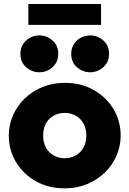

<svg xmlns="http://www.w3.org/2000/svg" viewBox="-20 -958 669 992"><path d="M314.5 15Q229.5 15 164.2 -22.2Q99 -59.5 62.2 -121.2Q25.5 -183 25.5 -257.5Q25.5 -311.5 46.5 -360.5Q67.5 -409.5 106.2 -447.5Q145 -485.5 198 -507.8Q251 -530 314.5 -530Q399.5 -530 464.8 -492.8Q530 -455.5 566.8 -393.8Q603.5 -332 603.5 -257.5Q603.5 -204 582.5 -154.8Q561.5 -105.5 522.8 -67.5Q484 -29.5 431.2 -7.2Q378.5 15 314.5 15ZM314.5 -140.5Q346 -140.5 371.2 -154.8Q396.5 -169 411.2 -195.2Q426 -221.5 426 -257.5Q426 -293.5 411.5 -319.8Q397 -346 371.8 -360.2Q346.5 -374.5 314.5 -374.5Q282.5 -374.5 257 -360.2Q231.5 -346 217.2 -319.8Q203 -293.5 203 -257.5Q203 -221.5 217.5 -195.2Q232 -169 257.5 -154.8Q283 -140.5 314.5 -140.5ZM183.5 -584.5Q145.5 -584.5 115.5 -610.2Q85.5 -636 85.5 -679.5Q85.5 -709 99.5 -730.5Q113.5 -752 135.8 -763.5Q158 -775 183.5 -775Q221 -775 251 -749.2Q281 -723.5 281 -679.5Q281 -650.5 267 -629.2Q253 -608 230.8 -596.2Q208.5 -584.5 183.5 -584.5ZM446 -584.5Q408 -584.5 378 -610.2Q348 -636 348 -679.5Q348 -709 362 -730.5Q376 -752 398.2 -763.5Q420.5 -775 446 -775Q483.5 -775 513.5 -749.2Q543.5 -723.5 543.5 -679.5Q543.5 -650.5 529.5 -629.2Q515.5 -608 493.2 -596.2Q471 -584.5 446 -584.5ZM126.5 -829.5V-937.5H502V-829.5Z"/></svg>

Font: Geologica Roman ExtraBold
Style: Regular
Weight: 800
Designer: Sindre Bremnes, Frode Helland
Foundry: Monokrom Skriftforlag AS
Version: Version 1.010;gftools[0.9.28]